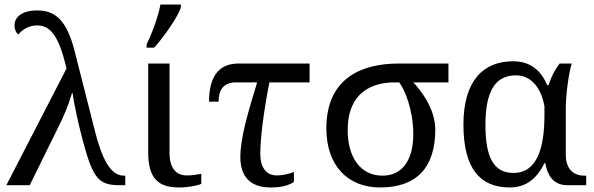

<svg xmlns="http://www.w3.org/2000/svg" viewBox="-20 -816 2618 846"><path d="M8 0H111L238 -258C260 -302 279 -345 297 -405H300C302 -383 323 -270 358 -150C396 -20 426 0 509 0H532V-42H527C476 -42 436 -91 399 -236L310 -586C275 -727 224 -770 144 -770C76 -770 44 -740 44 -705C44 -687 50 -672 61 -664C77 -684 106 -704 143 -704C196 -704 237 -670 273 -514Z M626 -606H659C701 -651 767 -746 777 -784V-796H687C678 -745 648 -664 626 -621ZM769 10C810 10 850 2 867 -6V-50C846 -46 827 -43 803 -43C757 -43 727 -74 727 -142V-536H633V-145C633 -30 677 10 769 10Z M1172 10C1223 10 1250 1 1275 -14V-58C1252 -49 1224 -43 1199 -43C1160 -43 1127 -70 1127 -138C1127 -208 1141 -320 1167 -453H1344V-536H1030C953 -536 901 -489 901 -368H943C943 -415 961 -453 1020 -453H1113C1073 -321 1039 -209 1039 -124C1039 -39 1082 10 1172 10Z M1655 10C1817 10 1898 -79 1898 -245C1898 -334 1837 -416 1801 -453H1956V-536H1736C1579 -536 1418 -476 1418 -250C1418 -88 1511 10 1655 10ZM1665 -42C1567 -42 1512 -125 1512 -242C1512 -409 1619 -453 1719 -453H1739C1764 -421 1801 -330 1801 -225C1801 -108 1751 -42 1665 -42Z M2226 10C2304 10 2349 -36 2379 -97H2383C2390 -52 2413 0 2479 0H2563V-42H2555C2502 -42 2473 -76 2473 -135V-339C2473 -403 2487 -497 2499 -536H2446C2426 -511 2408 -476 2397 -441H2391C2365 -503 2319 -546 2241 -546C2109 -546 2022 -460 2022 -267C2022 -75 2094 10 2226 10ZM2243 -54C2154 -54 2119 -124 2119 -266C2119 -410 2160 -484 2253 -484C2310 -484 2361 -444 2379 -348V-309C2379 -165 2347 -54 2243 -54Z"/></svg>

Font: Noto Serif Thai
Style: Regular
Weight: 400
Designer: Monotype Design Team
Foundry: Monotype Imaging Inc.
Version: Version 1.901